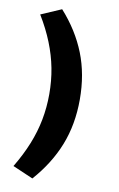

<svg xmlns="http://www.w3.org/2000/svg" viewBox="-100 -777 636 1028"><g transform="rotate(10 218.5 -263.0)"><path d="M152 197 41 149Q83 79 110 12Q137 -55 150 -123Q163 -191 163 -263Q163 -336 150 -403.5Q137 -471 110 -538.5Q83 -606 41 -675L152 -723Q240 -625 284.5 -512.5Q329 -400 329 -263Q329 -127 284.5 -14.5Q240 98 152 197Z"/></g></svg>

Font: Nunito Sans 7pt SemiExpanded ExtraBold
Style: Regular
Weight: 800
Width: 6
Designer: Vernon Adams
Foundry: Vernon Adams
Version: Version 3.101;gftools[0.9.27]